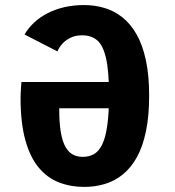

<svg xmlns="http://www.w3.org/2000/svg" viewBox="-20 -726 690 759"><path d="M312.6 12.9Q259.1 12.9 213.3 -4.9Q167.4 -22.6 133.5 -62.9Q99.5 -103.2 80.4 -171.2Q61.3 -239.3 61.3 -339.4Q61.3 -347.8 61.8 -358.7Q62.2 -369.6 63.1 -381.2Q64 -392.8 64.9 -401.9H446V-297.9H214.2Q214.2 -296.9 214.2 -296.2Q214.2 -295.5 214.2 -294.4Q214.2 -238.7 220.6 -202.1Q227.1 -165.6 239.3 -144.5Q251.6 -123.4 268.8 -114.6Q286 -105.9 307.6 -105.9Q331.9 -105.9 351.1 -116.6Q370.3 -127.4 383.6 -154Q396.9 -180.7 403.9 -228.6Q410.9 -276.4 410.9 -350.6Q410.9 -445.3 399.1 -496.1Q387.4 -547 364.3 -566.5Q341.2 -586 306.6 -586.4Q279.9 -586.9 259.8 -577.2Q239.6 -567.6 226.2 -552.8Q212.9 -537.9 207.1 -522.7L77 -589.7Q92.1 -615.5 115 -636.8Q137.8 -658.1 167.8 -673.6Q197.7 -689.1 234.2 -697.6Q270.6 -706 312.6 -706Q355.1 -706 393.5 -694.4Q431.8 -682.9 464 -657.4Q496.2 -631.9 519.9 -590.2Q543.6 -548.6 556.6 -488.6Q569.6 -428.7 569.6 -348.1Q569.6 -267.4 557 -207.1Q544.5 -146.9 521.4 -105Q498.2 -63.1 466.2 -36.9Q434.2 -10.7 395.2 1.1Q356.3 12.9 312.6 12.9Z"/></svg>

Font: Trispace Thin
Style: Regular
Weight: 100
Designer: Tyler Finck
Foundry: Etcetera Type Company
Version: Version 1.210